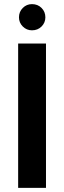

<svg xmlns="http://www.w3.org/2000/svg" viewBox="-20 -911 312 931"><path d="M68 0V-700H203V0ZM135 -764Q109 -764 90.5 -782.5Q72 -801 72 -827Q72 -854 90.5 -872.5Q109 -891 135 -891Q163 -891 181.5 -872.5Q200 -854 200 -827Q200 -801 181.5 -782.5Q163 -764 135 -764Z"/></svg>

Font: DM Sans 16pt
Style: Bold
Weight: 700
Version: Version 4.004;gftools[0.9.30]